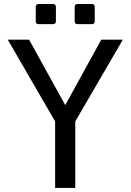

<svg xmlns="http://www.w3.org/2000/svg" viewBox="-20 -924 642 944"><path d="M170.4 -805.2Q155.8 -805.2 155.8 -819.8V-889.6Q155.8 -904.3 170.4 -904.3H240.2Q254.9 -904.3 254.9 -889.6V-819.8Q254.9 -805.2 240.2 -805.2ZM361.8 -805.2Q347.2 -805.2 347.2 -819.8V-889.6Q347.2 -904.3 361.8 -904.3H431.2Q445.8 -904.3 445.8 -889.6V-819.8Q445.8 -805.2 431.2 -805.2ZM251 -327.1 18.1 -729H123L300.8 -407.2L478 -729H584L350.1 -327.1V0H251Z"/></svg>

Font: Vazir Code Hack
Style: Code-Hack
Weight: 400
Foundry: DejaVu fonts team - Redesigned by Saber Rastikerdar
Version: Version 1.1.2